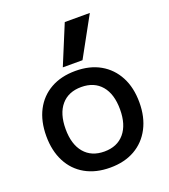

<svg xmlns="http://www.w3.org/2000/svg" viewBox="-144 -894 887 1008"><g transform="rotate(-20 299.0 -390.0)"><path d="M299 10Q219 10 160.5 -23Q102 -56 70.5 -117Q39 -178 39 -260Q39 -343 70.5 -403.5Q102 -464 160.5 -497Q219 -530 299 -530Q379 -530 437 -497Q495 -464 527 -403.5Q559 -343 559 -260Q559 -178 527 -117Q495 -56 437 -23Q379 10 299 10ZM299 -80Q371 -80 411 -127.5Q451 -175 451 -260Q451 -346 411 -393Q371 -440 299 -440Q227 -440 187 -393Q147 -346 147 -260Q147 -175 187 -127.5Q227 -80 299 -80ZM354 -570H244L335 -790H475Z"/></g></svg>

Font: M PLUS 2 Thin Medium
Style: Regular
Weight: 500
Version: Version 1.001